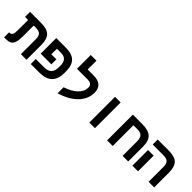

<svg xmlns="http://www.w3.org/2000/svg" viewBox="201 -1991 3198 3198"><g transform="rotate(45 1800.5 -392.0)"><path d="M105 -487.8H32.2V-606H292Q432.6 -606 493.9 -546.6Q555.2 -487.3 555.2 -350.1V0H422.9V-348.1Q422.9 -426.3 391.1 -457Q359.4 -487.8 284.2 -487.8H236.8V-231.9Q236.8 -142.1 220.7 -92.5Q204.6 -43 168.7 -21.5Q132.8 0 60.1 0H26.9V-118.2H35.2Q73.2 -118.2 89.1 -144.8Q105 -171.4 105 -249Z M1023.9 -333Q1023.9 -411.1 988.3 -449.5Q952.6 -487.8 876 -487.8H783.2V-356.9H901.9V-238.8H649.9V-606H877Q1020.5 -606 1088.9 -539.1Q1157.2 -472.2 1157.2 -331.1V-291Q1157.2 0 857.9 0H655.3V-118.2H855Q1023.9 -118.2 1023.9 -292Z M1315.4 -112.8Q1456.1 -158.7 1534.2 -234.4Q1612.3 -310.1 1612.3 -400.9Q1612.3 -487.8 1503.4 -487.8H1255.4V-813H1390.1V-606H1525.4Q1745.1 -606 1745.1 -414.1Q1745.1 -262.7 1631.3 -147Q1517.6 -31.2 1315.4 28.8Z M2034.2 -606H2166.5V0H2034.2Z M2818.4 -335Q2818.4 -417.5 2786.6 -452.6Q2754.9 -487.8 2677.2 -487.8H2585.4V0H2453.6V-606H2677.2Q2821.8 -606 2886 -546.1Q2950.2 -486.3 2950.2 -351.1V0H2818.4Z M3181.6 0H3049.3V-368.2H3181.6ZM3561.5 0H3429.7V-352.1Q3429.7 -426.8 3397.9 -457.3Q3366.2 -487.8 3287.6 -487.8H3039.6V-606H3295.4Q3439.5 -606 3500.5 -546.9Q3561.5 -487.8 3561.5 -351.1Z"/></g></svg>

Font: Cousine
Style: Bold
Weight: 700
Monospace: yes
Designer: Steve Matteson
Foundry: Ascender Corporation
Version: Version 1.20